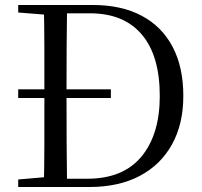

<svg xmlns="http://www.w3.org/2000/svg" viewBox="-20 -748 810 768"><path d="M423.5 -355.9H52.8V-390.6H423.5ZM52.8 0V-30.1L190.9 -42.1H202.2V0ZM155.3 0Q157.3 -83.6 157.4 -170.3Q157.5 -256.9 157.5 -357.6V-385.1Q157.5 -474.3 157.4 -559.5Q157.3 -644.8 155.3 -728H248.3Q247.1 -645.2 246.6 -559.9Q246.1 -474.5 246.1 -385.1V-357.6Q246.1 -257.3 246.6 -170.7Q247.1 -84.1 248.3 0ZM202.2 0V-33.1H329.3Q472.4 -33.1 545.8 -121.7Q619.1 -210.3 619.1 -363.7Q619.1 -525.4 547.1 -610.1Q475 -694.8 339.6 -694.8H202.2V-728H352.2Q464.9 -728 545.9 -685.4Q626.9 -642.8 670.1 -561.4Q713.3 -479.9 713.3 -364.2Q713.3 -251.9 668 -170.3Q622.7 -88.6 538.8 -44.3Q454.9 0 337.6 0ZM52.8 -698V-728H202.2V-686.9H190.9Z"/></svg>

Font: Noto Serif HK
Style: Regular
Weight: 200
Designer: Ryoko NISHIZUKA 西塚涼子 (kana & ideographs); Frank Grießhammer (Latin, Greek & Cyrillic); Wenlong ZHANG 张文龙 (bopomofo); San
Foundry: Adobe
Version: Version 2.001;hotconv 1.1.0;makeotfexe 2.6.0